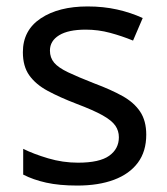

<svg xmlns="http://www.w3.org/2000/svg" viewBox="-20 -566 519 596"><path d="M434 -148Q434 -96 408 -61Q382 -26 334 -8Q286 10 220 10Q164 10 123.5 1Q83 -8 52 -24V-104Q84 -88 129.5 -74.5Q175 -61 222 -61Q289 -61 319 -82.5Q349 -104 349 -140Q349 -160 338 -176Q327 -192 298.5 -208Q270 -224 217 -244Q165 -264 128 -284Q91 -304 71 -332Q51 -360 51 -404Q51 -472 106.5 -509Q162 -546 252 -546Q301 -546 343.5 -536.5Q386 -527 423 -510L393 -440Q359 -454 322 -464Q285 -474 246 -474Q192 -474 163.5 -456.5Q135 -439 135 -409Q135 -387 148 -371.5Q161 -356 191.5 -341.5Q222 -327 273 -307Q324 -288 360 -268Q396 -248 415 -219.5Q434 -191 434 -148Z"/></svg>

Font: Noto Sans Tamil
Style: Regular
Weight: 400
Designer: Jelle Bosma - Monotype Design Team
Foundry: Monotype Imaging Inc.
Version: Version 2.003